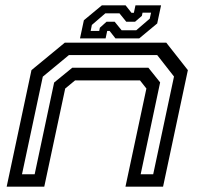

<svg xmlns="http://www.w3.org/2000/svg" viewBox="-20 -700 752 720"><path d="M5 0 98 -437 223 -540H603.5L684.5 -437L591.5 0H450.5L529 -368L505 -398.5H261.5L224.5 -368L146 0ZM62.5 -46.5H110L183 -390.5L251 -446H536.5L580.5 -391L507.5 -46.5H554.5L632.5 -413L569.5 -493.5H238.5L140.5 -412.5ZM280 -556 294.5 -624 362 -680H451L473 -652H482L488 -680H584L569.5 -612L502 -556H413L391 -584H382L376 -556ZM320 -584H352L354.5 -596L379.5 -618.5H410L436 -586.5H491L541.5 -630L546.5 -652.5H514.5L512 -640.5L486.5 -618.5H453.5L428 -650H375L324.5 -606.5Z"/></svg>

Font: Tourney Expanded Medium
Style: Italic
Weight: 500
Width: 7
Italic angle: -12°
Designer: Tyler Finck
Foundry: Etcetera Type Co
Version: Version 1.010; ttfautohint (v1.8.3)